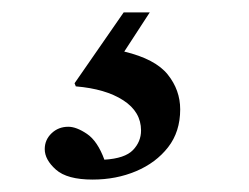

<svg xmlns="http://www.w3.org/2000/svg" viewBox="-20 -30 400 309"><path d="M179 -10H221L180 53Q230 65 250 90Q270 115 270 146Q270 182 250.5 207Q231 232 199 245.5Q167 259 129 259Q88 259 70 243Q52 227 52 210Q52 195 63 184.5Q74 174 90 174Q103 174 120 185.5Q137 197 148 227Q181 225 194 211.5Q207 198 207 180Q207 150 178.5 131.5Q150 113 102 109L100 104Z"/></svg>

Font: Tiro Devanagari Sanskrit
Style: Regular
Weight: 400
Designer: Devanagari: John Hudson & Fiona Ross. Latin: John Hudson.
Foundry: Tiro Typeworks Ltd.
Version: Version 1.52